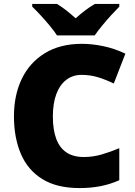

<svg xmlns="http://www.w3.org/2000/svg" viewBox="-20 -947 689 977"><path d="M385 10Q269 10 195 -36Q121 -82 86 -164.5Q51 -247 51 -355Q51 -463 91 -546Q131 -629 208.5 -676.5Q286 -724 397 -724Q449 -724 506 -712Q563 -700 618 -674L559 -522Q520 -541 480 -553.5Q440 -566 395 -566Q350 -566 317 -540.5Q284 -515 266.5 -468Q249 -421 249 -354Q249 -287 266 -241Q283 -195 318 -171.5Q353 -148 406 -148Q453 -148 497.5 -161Q542 -174 587 -193V-30Q540 -9 490.5 0.5Q441 10 385 10ZM270 -767Q255 -790 232.5 -817Q210 -844 186.5 -869.5Q163 -895 144 -913V-927H270Q296 -911 317.5 -894Q339 -877 365 -854Q391 -877 414 -894.5Q437 -912 463 -927H587V-913Q570 -896 546.5 -870.5Q523 -845 500.5 -817.5Q478 -790 462 -767Z"/></svg>

Font: Noto Sans Symbols Black
Style: Regular
Weight: 900
Version: Version 2.002